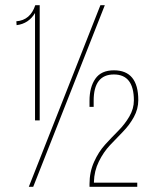

<svg xmlns="http://www.w3.org/2000/svg" viewBox="-20 -720 592 740"><path d="M115 -256V-670Q91 -629 44 -623L43 -638Q97 -642 116 -700H133V-256ZM367 -700H384L108 0H91ZM419 -449Q513 -449 513 -334Q513 -300 496 -269Q479 -238 454 -212.5Q429 -187 404 -160.5Q379 -134 361 -97.5Q343 -61 342 -19V-16H509V0H325V-11Q325 -57 342.5 -96Q360 -135 385 -162.5Q410 -190 435.5 -215.5Q461 -241 478.5 -271Q496 -301 496 -333Q496 -433 419 -433Q341 -433 341 -332V-308H325V-332Q325 -384 347.5 -416.5Q370 -449 419 -449Z"/></svg>

Font: Bebas Neue Light
Style: Regular
Weight: 300
Designer: Ryoichi Tsunekawa
Foundry: Ryoichi Tsunekawa
Version: Version 1.003;PS 001.003;hotconv 1.0.70;makeotf.lib2.5.58329